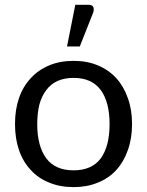

<svg xmlns="http://www.w3.org/2000/svg" viewBox="-20 -766 607 793"><path d="M284.2 -514.6Q339.8 -514.6 383.8 -496.1Q428.7 -477.5 460 -443.4Q491.2 -409.2 507.8 -361.3Q525.4 -313.5 525.4 -253.9Q525.4 -193.4 507.8 -145.5Q491.2 -97.7 460 -63.5Q428.7 -29.3 383.8 -11.7Q339.8 6.8 284.2 6.8Q227.5 6.8 183.6 -11.7Q138.7 -29.3 107.4 -63.5Q75.2 -97.7 58.6 -145.5Q42 -193.4 42 -253.9Q42 -313.5 58.6 -361.3Q75.2 -409.2 107.4 -443.4Q138.7 -477.5 183.6 -496.1Q227.5 -514.6 284.2 -514.6ZM284.2 -62.5Q359.4 -62.5 396.5 -112.3Q432.6 -163.1 432.6 -252.9Q432.6 -343.8 396.5 -393.6Q359.4 -444.3 284.2 -444.3Q246.1 -444.3 217.8 -431.6Q189.5 -418.9 170.9 -393.6Q152.3 -369.1 142.6 -334Q133.8 -297.9 133.8 -252.9Q133.8 -163.1 170.9 -112.3Q208 -62.5 284.2 -62.5ZM256.8 -574.2Q265.6 -617.2 291 -746.1Q304.7 -746.1 346.7 -746.1Q360.4 -746.1 365.2 -737.3Q367.2 -733.4 367.2 -727.5Q367.2 -721.7 365.2 -714.8Q346.7 -668 309.6 -574.2Q296.9 -574.2 256.8 -574.2Z"/></svg>

Font: Lato
Style: Regular
Weight: 400
Designer: Lukasz Dziedzic with Adam Twardoch and Botio Nikoltchev
Version: Version 2.015; 2015-08-06; http://www.latofonts.com/